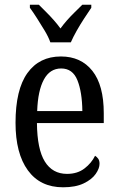

<svg xmlns="http://www.w3.org/2000/svg" viewBox="-20 -786 502 816"><path d="M248 10Q151 10 98.5 -62Q46 -134 46 -264Q46 -405 96.5 -475.5Q147 -546 239 -546Q324 -546 372.5 -485Q421 -424 421 -305V-263H137Q138 -152 170.5 -99.5Q203 -47 265 -47Q309 -47 339 -70Q369 -93 384 -124Q391 -120 397 -112Q403 -104 403 -90Q403 -70 386.5 -46.5Q370 -23 335.5 -6.5Q301 10 248 10ZM330 -314Q329 -395 309 -445Q289 -495 240 -495Q192 -495 166.5 -448Q141 -401 138 -314ZM194 -606Q186 -629 170 -655.5Q154 -682 137.5 -708Q121 -734 107 -753V-766H145Q160 -751 176.5 -734.5Q193 -718 208.5 -700.5Q224 -683 237 -665Q250 -683 265.5 -700.5Q281 -718 298 -734.5Q315 -751 330 -766H368V-753Q355 -734 338 -708Q321 -682 306 -655.5Q291 -629 281 -606Z"/></svg>

Font: Noto Serif Khmer Condensed
Style: Regular
Weight: 400
Width: 3
Designer: Danh Hong and the Monotype Design Team
Foundry: Monotype Imaging Inc.
Version: Version 2.004